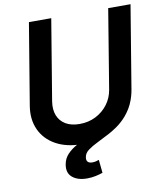

<svg xmlns="http://www.w3.org/2000/svg" viewBox="-99 -808 931 1096"><g transform="rotate(-10 366.5 -259.5)"><path d="M323.2 11.2Q232.9 11.2 170.7 -23.4Q108.4 -58.1 80.8 -118.7Q53.2 -179.2 65.9 -256.3L144 -727.5H273.4L195.8 -258.8Q188.5 -212.4 202.1 -177.7Q215.8 -143.1 248 -123.8Q280.3 -104.5 328.6 -104.5Q380.9 -104.5 422.9 -126Q464.8 -147.5 492.4 -184.1Q520 -220.7 527.8 -267.1L603.5 -727.5H732.9L653.8 -248Q641.1 -170.4 595.7 -112.1Q550.3 -53.7 480.5 -21.2Q410.6 11.2 323.2 11.2ZM316.9 209Q262.7 209 231.9 183.3Q201.2 157.7 209.5 109.4Q215.3 75.2 238 51.3Q260.7 27.3 294.4 9Q328.1 -9.3 367.7 -25.9Q407.2 -42.5 447 -61.3Q486.8 -80.1 521.7 -105.2Q556.6 -130.4 581.3 -166Q606 -201.7 614.3 -252.4L653.8 -248Q642.6 -184.6 616 -141.1Q589.4 -97.7 554 -68.6Q518.6 -39.6 481 -19.5Q443.4 0.5 410.6 16.4Q377.9 32.2 355.7 48.8Q333.5 65.4 330.1 88.9Q327.1 105.5 335.2 114.7Q343.3 124 362.3 124Q373 124 382.8 121.6Q392.6 119.1 400.4 116.2L408.2 192.4Q390.6 198.7 366.5 203.9Q342.3 209 316.9 209Z"/></g></svg>

Font: Inter 20pt SemiBold
Style: Italic
Weight: 600
Italic angle: -9.3988°
Version: Version 4.001;git-66647c0bb